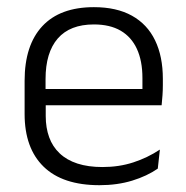

<svg xmlns="http://www.w3.org/2000/svg" viewBox="-20 -520 532 550"><path d="M265 10.5Q159.5 10.5 105 -42.5Q50.5 -95.5 50.5 -193.5V-288.5Q50.5 -390.5 101.2 -445Q152 -499.5 249 -499.5Q314 -499.5 358 -475Q402 -450.5 424.2 -404.5Q446.5 -358.5 446.5 -294V-276.5Q446.5 -262 445.5 -247.5Q444.5 -233 443 -218.5H387Q388 -240.5 388 -260.2Q388 -280 388 -296.5Q388 -345.5 372.2 -379.8Q356.5 -414 325.8 -432Q295 -450 249 -450Q180.5 -450 145.5 -409.8Q110.5 -369.5 110.5 -293.5V-246L111 -238V-187.5Q111 -154 120.8 -127Q130.5 -100 150.8 -80.8Q171 -61.5 201.8 -51.5Q232.5 -41.5 273.5 -41.5Q321 -41.5 361.8 -54.8Q402.5 -68 438 -91.5L432 -37Q401 -15.5 358.5 -2.5Q316 10.5 265 10.5ZM429.5 -218.5H82V-265H429.5Z"/></svg>

Font: Anek Malayalam Light
Style: Regular
Weight: 300
Version: Version 1.003